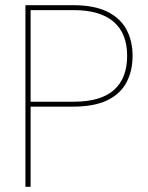

<svg xmlns="http://www.w3.org/2000/svg" viewBox="-20 -720 570 740"><path d="M78 0V-700H261Q343 -700 393.5 -675Q444 -650 467.5 -606Q491 -562 491 -505Q491 -447 467.5 -402.5Q444 -358 393.5 -333.5Q343 -309 261 -309H98V0ZM98 -328H264Q368 -328 419 -373Q470 -418 470 -505Q470 -592 417.5 -636.5Q365 -681 264 -681H98Z"/></svg>

Font: DM Sans 9pt Thin
Style: Regular
Weight: 250
Version: Version 4.004;gftools[0.9.30]